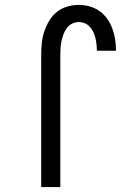

<svg xmlns="http://www.w3.org/2000/svg" viewBox="-20 -763 540 783"><path d="M148 0V-540Q148 -564 150.5 -588Q153 -612 160.5 -634.5Q168 -657 180.5 -678Q193 -699 211.5 -714Q230 -729 253.5 -736Q277 -743 301 -743Q323 -743 345 -737Q367 -731 385.5 -718Q404 -705 417 -686.5Q430 -668 438 -646.5Q446 -625 449.5 -603Q453 -581 453 -558Q453 -558 453 -557.5Q453 -557 453 -556H375Q375 -557 375 -557Q375 -557 375 -557Q375 -570 373.5 -583Q372 -596 369 -608.5Q366 -621 360.5 -632.5Q355 -644 346.5 -653.5Q338 -663 326 -668Q314 -673 301 -673Q287 -673 274 -666.5Q261 -660 252.5 -648.5Q244 -637 239 -623.5Q234 -610 231 -596.5Q228 -583 227 -568.5Q226 -554 226 -540V0Z"/></svg>

Font: Zed Mono
Style: Regular
Weight: 400
Monospace: yes
Designer: Belleve Invis
Foundry: Belleve Invis
Version: Version 1.0.0; ttfautohint (v1.8.4)